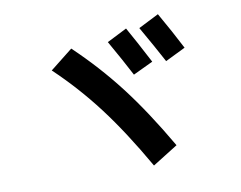

<svg xmlns="http://www.w3.org/2000/svg" viewBox="-77 -850 1154 919"><g transform="rotate(-10 500.0 -390.0)"><path d="M678 -526 581 -480Q542 -555 485 -655L582 -704Q619 -639 678 -526ZM842 -565 744 -517Q703 -594 645 -695L744 -745Q799 -649 842 -565ZM197 -568 307 -655Q425 -543 522 -417Q619 -291 723 -112L600 -35Q498 -213 403.5 -337.5Q309 -462 197 -568Z"/></g></svg>

Font: M PLUS 1p
Style: Bold
Weight: 700
Version: Version 1.062